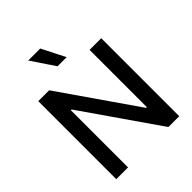

<svg xmlns="http://www.w3.org/2000/svg" viewBox="-260 -1115 1266 1266"><g transform="rotate(-45 373.5 -482.0)"><path d="M666.9 -727.3V0H566.1L196.4 -533.4H189.6V0H79.9V-727.3H181.5L551.5 -193.2H558.2V-727.3ZM332.4 -800.1 222.7 -963.8H334.5L417.3 -800.1Z"/></g></svg>

Font: Inter Zeller Medium
Style: Regular
Weight: 500
Designer: Rasmus Andersson; Joe Bland
Foundry: zeller
Version: Version 3.015;git-dec3a8cb1